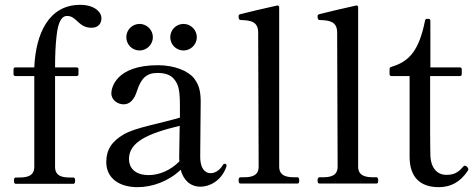

<svg xmlns="http://www.w3.org/2000/svg" viewBox="-20 -761 1965 795"><path d="M312 -741C182 -741 128 -622 122 -482H44C39 -482 36 -479 36 -474V-454C36 -449 39 -446 44 -446H122V-70C122 -30 88 -26 58 -26H45C39 -26 38 -21 38 -13C38 -5 39 0 45 0H284C289 0 291 -5 291 -13C291 -21 289 -26 284 -26H271C241 -26 208 -30 208 -70V-446H297C302 -446 305 -449 305 -454V-474C305 -479 302 -482 297 -482H208C208 -532 210 -576 214 -610C220 -668 234 -695 258 -695C298 -695 304 -646 359 -646C385 -646 400 -662 400 -685C400 -713 369 -741 312 -741Z M558 -552C588 -552 613 -577 613 -607C613 -637 588 -662 558 -662C527 -662 503 -637 503 -607C503 -577 527 -552 558 -552ZM740 -552C770 -552 795 -577 795 -607C795 -637 770 -662 740 -662C709 -662 685 -637 685 -607C685 -577 709 -552 740 -552ZM910 -83C908 -83 906 -83 903 -78C888 -53 868 -44 852 -44C842 -44 809 -48 809 -113C809 -183 811 -289 811 -337C811 -376 807 -406 784 -436C760 -467 703 -491 634 -491C460 -491 441 -397 441 -375C441 -346 468 -329 492 -329C517 -329 536 -348 547 -384C564 -437 587 -459 632 -459C663 -459 687 -451 701 -433C721 -409 725 -383 725 -317V-274C637 -248 545 -234 493 -205C443 -176 420 -141 420 -90C420 -25 471 14 550 14C610 14 678 -10 728 -58C739 -18 765 12 811 12C845 12 896 -10 917 -70C918 -73 918 -75 918 -76C918 -80 915 -83 910 -83ZM596 -36C536 -36 514 -69 514 -102C514 -173 591 -208 724 -240C723 -188 722 -134 722 -111C722 -105 722 -99 723 -93C686 -55 638 -36 596 -36Z M1212 -1C1217 -1 1219 -5 1219 -14C1219 -22 1217 -27 1212 -27H1200C1170 -27 1136 -31 1136 -71V-731C1136 -736 1133 -739 1127 -738C1094 -731 987 -706 974 -702C969 -700 968 -698 968 -693C968 -687 968 -678 978 -678C1019 -677 1049 -671 1049 -626L1051 -71C1051 -31 1018 -27 988 -27H976C970 -27 968 -22 968 -14C968 -5 970 -1 976 -1Z M1539 -1C1544 -1 1546 -5 1546 -14C1546 -22 1544 -27 1539 -27H1527C1497 -27 1463 -31 1463 -71V-731C1463 -736 1460 -739 1454 -738C1421 -731 1314 -706 1301 -702C1296 -700 1295 -698 1295 -693C1295 -687 1295 -678 1305 -678C1346 -677 1376 -671 1376 -626L1378 -71C1378 -31 1345 -27 1315 -27H1303C1297 -27 1295 -22 1295 -14C1295 -5 1297 -1 1303 -1Z M1797 14C1846 14 1886 -7 1917 -54C1919 -56 1919 -58 1919 -60C1919 -67 1911 -75 1905 -75C1902 -75 1899 -73 1896 -69C1876 -46 1859 -37 1828 -37C1792 -37 1764 -63 1762 -118C1762 -129 1761 -163 1761 -205V-446H1884C1889 -446 1892 -449 1892 -454V-474C1892 -479 1889 -482 1884 -482H1762V-675C1762 -680 1759 -683 1754 -683H1748C1744 -683 1741 -681 1740 -676C1714 -545 1670 -505 1600 -484C1595 -483 1593 -479 1593 -475V-454C1593 -449 1596 -446 1601 -446H1676V-112C1676 -27 1720 14 1797 14Z"/></svg>

Font: Shippori Mincho OTF Medium
Style: Regular
Weight: 500
Designer: FONTDASU
Foundry: FONTDASU / Google Inc. / but / Adobe
Version: Version 3.300;hotconv 1.0.109;makeotfexe 2.5.65596